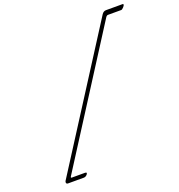

<svg xmlns="http://www.w3.org/2000/svg" viewBox="-171 -967 1194 1284"><g transform="rotate(-20 425.5 -325.0)"><path d="M727 -826H846Q851 -826 851 -820.5Q851 -815 840.5 -803.5Q830 -792 823 -792H730Q721 -792 715 -784L126 139Q124 142 124 145Q124 148 130 148H224Q234 148 234 154Q234 160 225 168Q216 176 207 176H93Q80 176 80 164Q80 160 83 154L698 -809Q710 -826 727 -826Z"/></g></svg>

Font: Herr Von Muellerhoff
Style: Regular
Weight: 400
Version: Version 1.000